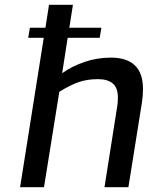

<svg xmlns="http://www.w3.org/2000/svg" viewBox="-20 -783 621 803"><path d="M578 -411Q578 -382 574 -357L517 0H417L471 -343Q473 -354 473 -375Q473 -416 451.5 -434Q430 -452 389 -452Q344 -452 307.5 -439Q271 -426 228 -399L164 0H64L163 -625H98L105 -667H170L185 -763H285L270 -667H404L397 -625H263L240 -477Q281 -506 333.5 -524Q386 -542 444 -542Q578 -542 578 -411Z"/></svg>

Font: Exo Medium
Style: Italic
Weight: 500
Italic angle: -9°
Designer: Natanael Gama
Foundry: Natanael Gama
Version: Version 1.500; ttfautohint (v1.6)